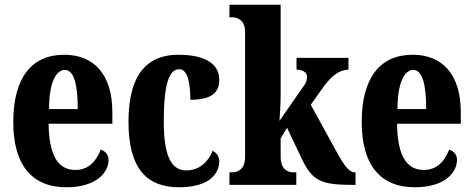

<svg xmlns="http://www.w3.org/2000/svg" viewBox="-20 -780 1996 810"><path d="M260 10C388 10 438 -53 438 -106C438 -128 423 -143 405 -149C386 -100 354 -63 298 -63C225 -63 187 -123 185 -258H454V-307C454 -465 377 -549 251 -549C114 -549 36 -453 36 -265C36 -91 109 10 260 10ZM308 -320H187C187 -427 214 -485 254 -485C292 -485 308 -423 308 -320Z M735 10C869 10 905 -52 905 -100C905 -121 893 -135 877 -144C859 -97 820 -61 766 -61C698 -61 671 -132 671 -267C671 -438 697 -488 737 -488C772 -488 783 -428 783 -359C887 -359 905 -401 905 -444C905 -501 860 -549 732 -549C614 -549 522 -482 522 -266C522 -61 606 10 735 10Z M948 0H1230V-53H1217C1199 -53 1164 -61 1164 -119V-196L1191 -241L1255 -106C1298 -17 1336 0 1468 0H1480V-53H1476C1453 -53 1431 -83 1401 -138L1291 -338L1335 -400C1376 -460 1412 -486 1450 -486V-536H1231V-486C1258 -486 1275 -474 1275 -457C1275 -450 1276 -435 1259 -414L1159 -270C1160 -282 1164 -343 1164 -377V-760H948V-707H960C977 -707 1014 -699 1014 -646V-118C1014 -61 978 -53 960 -53H948Z M1730 10C1858 10 1908 -53 1908 -106C1908 -128 1893 -143 1875 -149C1856 -100 1824 -63 1768 -63C1695 -63 1657 -123 1655 -258H1924V-307C1924 -465 1847 -549 1721 -549C1584 -549 1506 -453 1506 -265C1506 -91 1579 10 1730 10ZM1778 -320H1657C1657 -427 1684 -485 1724 -485C1762 -485 1778 -423 1778 -320Z"/></svg>

Font: Noto Serif Hebrew ExtraCondensed ExtraBold
Style: Regular
Weight: 800
Width: 2
Designer: Monotype Design Team
Foundry: Monotype Imaging Inc.
Version: Version 2.004